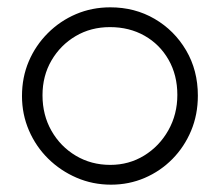

<svg xmlns="http://www.w3.org/2000/svg" viewBox="-20 -489 600 524"><path d="M283 15Q233 15 189 -4Q145 -23 111.5 -56Q78 -89 59 -133Q40 -177 40 -227Q40 -278 58.5 -321.5Q77 -365 110.5 -398.5Q144 -432 187.5 -450.5Q231 -469 281 -469Q348 -469 402 -437.5Q456 -406 488 -351.5Q520 -297 520 -228Q520 -176 501.5 -132Q483 -88 450.5 -55Q418 -22 375 -3.5Q332 15 283 15ZM281 -39Q332 -39 373.5 -64.5Q415 -90 439.5 -133.5Q464 -177 464 -230Q464 -284 440 -326Q416 -368 374.5 -391.5Q333 -415 280 -415Q228 -415 186.5 -390.5Q145 -366 120.5 -324Q96 -282 96 -229Q96 -175 120.5 -132Q145 -89 187 -64Q229 -39 281 -39Z"/></svg>

Font: Fredoka Light
Style: Regular
Weight: 300
Designer: Ben Nathan
Foundry: Milena B. Brandão, Ben Nathan
Version: Version 2.001